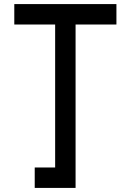

<svg xmlns="http://www.w3.org/2000/svg" viewBox="-20 -720 640 940"><path d="M150 200V100H250V-600H50V-700H550V-600H350V200Z"/></svg>

Font: Matrix Sans
Style: Regular
Weight: 400
Designer: Brad Neil
Version: Version 1.100